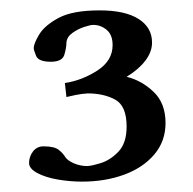

<svg xmlns="http://www.w3.org/2000/svg" viewBox="-20 -708 372 370"><path d="M197 -621Q197 -641 185.5 -650.5Q174 -660 160 -660Q154 -660 142 -656Q130 -652 119.5 -644.5Q109 -637 108 -626Q108 -616 104 -602.5Q100 -589 78 -589Q54 -589 49.5 -600.5Q45 -612 45 -615Q45 -624 55.5 -641.5Q66 -659 93 -673.5Q120 -688 172 -688Q221 -688 247 -671.5Q273 -655 273 -626Q273 -608 260 -591Q247 -574 224 -560Q253 -553 276 -531Q299 -509 299 -471Q299 -436 277.5 -410.5Q256 -385 219.5 -371.5Q183 -358 138 -358Q115 -358 91.5 -362Q68 -366 52 -374.5Q36 -383 36 -394Q36 -406 43.5 -416Q51 -426 64 -426Q85 -426 93.5 -419Q102 -412 106 -405Q111 -398 123 -393Q135 -388 148 -388Q155 -388 173.5 -393.5Q192 -399 208 -415.5Q224 -432 224 -464Q224 -504 202 -516Q180 -528 149 -528Q147 -528 138 -527Q129 -526 108 -521L105 -548Q138 -553 167.5 -572Q197 -591 197 -621Z"/></svg>

Font: Libertinus Serif SemiBold
Style: Regular
Weight: 600
Designer: Philipp H. Poll, Khaled Hosny
Foundry: Caleb Maclennan
Version: Version 7.051;RELEASE